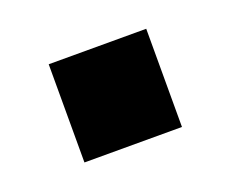

<svg xmlns="http://www.w3.org/2000/svg" viewBox="-44 -484 322 269"><g transform="rotate(-20 117.5 -350.0)"><path d="M190.3 -423.2V-276.8H44.9V-423.2Z"/></g></svg>

Font: Pathway Extreme 8pt Thin
Style: Regular
Weight: 100
Version: Version 1.001;gftools[0.9.26]